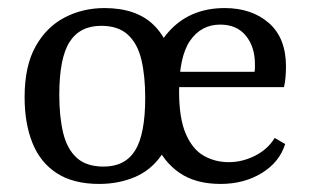

<svg xmlns="http://www.w3.org/2000/svg" viewBox="-20 -446 771 476"><path d="M226 10Q162 10 121 -16.5Q80 -43 60.5 -91.5Q41 -140 41 -205Q41 -282 68 -330.5Q95 -379 140 -402.5Q185 -426 239 -426Q318 -426 361 -384Q404 -342 412 -266V-156Q405 -96 379 -59.5Q353 -23 313 -6.5Q273 10 226 10ZM237 -33Q290 -33 315 -73Q340 -113 340 -204Q340 -258 330.5 -298Q321 -338 297 -360Q273 -382 231 -382Q178 -382 152.5 -342Q127 -302 127 -211Q127 -157 136.5 -117Q146 -77 170 -55Q194 -33 237 -33ZM527 10Q465 10 425 -17.5Q385 -45 365 -93.5Q345 -142 345 -203Q345 -307 397.5 -366.5Q450 -426 537 -426Q604 -426 646.5 -389Q689 -352 689 -281Q689 -271 688 -256.5Q687 -242 684 -230H400V-268H611Q612 -273 612 -277Q612 -281 612 -287Q612 -330 589.5 -357.5Q567 -385 526 -385Q479 -385 451.5 -345.5Q424 -306 424 -219Q424 -153 440.5 -114.5Q457 -76 485 -60Q513 -44 547 -44Q581 -44 612.5 -60Q644 -76 661 -104L687 -89Q673 -44 629 -17Q585 10 527 10Z"/></svg>

Font: Rasa
Style: Regular
Weight: 400
Designer: Anna Giedrys (Yrsa+Rasa design), David Brezina (Yrsa art-direction, Rasa art-direction, design)
Foundry: Rosetta Type Foundry
Version: Version 2.004